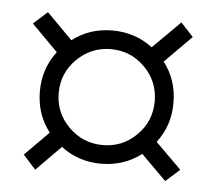

<svg xmlns="http://www.w3.org/2000/svg" viewBox="-38 -630 536 481"><g transform="rotate(5 230.0 -389.5)"><path d="M95.2 -487.8 29.3 -554.2 64.5 -585.9 128.9 -520.8Q172.1 -554.2 229.7 -554.2Q287.1 -554.2 330.8 -520.8L399.7 -589.4L431.2 -555.4L364 -487.8Q397.5 -444.1 397.5 -386.7Q397.5 -329.3 364 -285.9L429 -221.4L393.8 -189.9L330.8 -252.7Q286.9 -219.2 229.7 -219.2Q172.4 -219.2 128.9 -252.7L66.9 -189.9L35.2 -225.1L95.2 -285.6Q61.5 -329.3 61.5 -386.7Q61.5 -444.1 95.2 -487.8ZM108.9 -386.7Q108.9 -336.7 144.5 -301.4Q180.2 -266.1 230 -266.1Q279.8 -266.1 315.1 -301.4Q350.3 -336.7 350.3 -386.7Q350.3 -436.8 315.1 -472Q279.8 -507.3 230 -507.3Q180.2 -507.3 144.5 -472Q108.9 -436.8 108.9 -386.7Z"/></g></svg>

Font: itsadzoke
Style: Regular
Weight: 700
Width: 7
Version: Version 0.45